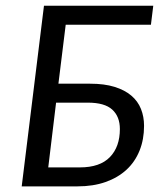

<svg xmlns="http://www.w3.org/2000/svg" viewBox="-20 -662 578 682"><path d="M516.1 -574.2H213.4L187.5 -364.7H300.3Q350.6 -364.7 386.7 -353.5Q422.9 -342.3 446.3 -322.5Q469.7 -302.7 480.7 -275.1Q491.7 -247.6 491.7 -214.8Q491.7 -166.5 475.6 -126.7Q459.5 -86.9 429 -58.8Q398.4 -30.8 354.7 -15.4Q311 0 255.4 0H57.1L136.2 -641.6H524.4ZM179.2 -297.4 151.4 -67.4H263.7Q335 -67.4 370.4 -104Q405.8 -140.6 405.8 -203.6Q405.8 -248 378.7 -272.7Q351.6 -297.4 292 -297.4Z"/></svg>

Font: Carlito
Style: Italic
Weight: 400
Italic angle: -7°
Designer: Lukasz Dziedzic
Foundry: tyPoland Lukasz Dziedzic
Version: Version 1.104